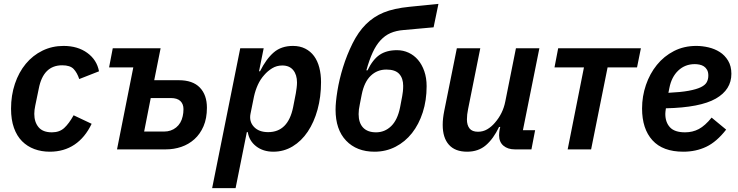

<svg xmlns="http://www.w3.org/2000/svg" viewBox="-20 -771 3810 991"><path d="M237 12Q194 12 157.5 -1.5Q121 -15 94 -42Q67 -69 52 -111Q37 -153 37 -210Q37 -279 57 -338.5Q77 -398 113 -441.5Q149 -485 199 -509.5Q249 -534 308 -534Q381 -534 430.5 -498Q480 -462 491 -403L389 -363Q378 -396 360 -415Q342 -434 301 -434Q203 -434 180 -313L162 -226Q157 -203 157 -183Q157 -141 179 -114.5Q201 -88 248 -88Q287 -88 311.5 -110.5Q336 -133 360 -176L453 -132Q419 -61 364.5 -24.5Q310 12 237 12Z M668 -423H543L562 -522H809L776 -357H903Q975 -357 1011.5 -319Q1048 -281 1048 -215Q1048 -160 1030.5 -119.5Q1013 -79 983.5 -52.5Q954 -26 916 -13Q878 0 836 0H584ZM827 -92Q863 -92 889 -113Q915 -134 923 -171Q927 -188 927 -208Q927 -234 911 -249.5Q895 -265 861 -265H758L724 -92Z M1220 -522H1341L1317 -403H1322Q1354 -467 1393 -500.5Q1432 -534 1492 -534Q1528 -534 1555.5 -520Q1583 -506 1601 -481.5Q1619 -457 1628 -422.5Q1637 -388 1637 -347Q1637 -271 1619 -205.5Q1601 -140 1568.5 -91.5Q1536 -43 1490.5 -15.5Q1445 12 1391 12Q1338 12 1302 -16Q1266 -44 1259 -89H1254L1196 200H1075ZM1364 -89Q1467 -89 1493 -218L1507 -290Q1509 -301 1511 -317Q1513 -333 1513 -345Q1513 -385 1493.5 -409Q1474 -433 1437 -433Q1408 -433 1384.5 -418.5Q1361 -404 1344 -384Q1324 -362 1311 -333.5Q1298 -305 1291 -273L1273 -184Q1265 -144 1290.5 -116.5Q1316 -89 1364 -89Z M1913 12Q1821 12 1766.5 -45Q1712 -102 1712 -205Q1712 -243 1721.5 -302Q1731 -361 1750.5 -424Q1770 -487 1799.5 -546.5Q1829 -606 1868 -645Q1908 -685 1960.5 -706.5Q2013 -728 2094 -736L2243 -751L2218 -630L2063 -616Q2025 -613 1996 -600.5Q1967 -588 1944 -563Q1921 -538 1903.5 -500Q1886 -462 1871 -408H1877Q1904 -464 1939.5 -488Q1975 -512 2029 -512Q2061 -512 2089 -499Q2117 -486 2137.5 -462Q2158 -438 2170 -403.5Q2182 -369 2182 -326Q2182 -253 2162 -191Q2142 -129 2106.5 -84Q2071 -39 2021.5 -13.5Q1972 12 1913 12ZM1921 -88Q1966 -88 1999 -120Q2032 -152 2045 -217L2056 -275Q2058 -286 2059.5 -299Q2061 -312 2061 -328Q2061 -367 2040.5 -389.5Q2020 -412 1974 -412Q1927 -412 1893.5 -380Q1860 -348 1847 -283L1837 -232Q1831 -205 1831 -182Q1831 -137 1854 -112.5Q1877 -88 1921 -88Z M2459 -522 2396 -208Q2390 -179 2390 -155Q2390 -125 2403.5 -108Q2417 -91 2447 -91Q2473 -91 2494.5 -103.5Q2516 -116 2534 -137Q2576 -185 2588 -247L2643 -522H2764L2679 -99H2742L2723 0H2637Q2601 0 2578.5 -19Q2556 -38 2556 -73Q2556 -81 2557 -89Q2558 -97 2559 -103L2562 -116H2556Q2527 -55 2488 -21.5Q2449 12 2391 12Q2329 12 2297 -24Q2265 -60 2265 -126Q2265 -144 2267 -161.5Q2269 -179 2273 -199L2338 -522Z M2994 -423H2842L2861 -522H3288L3268 -423H3116L3031 0H2910Z M3507 12Q3401 12 3347.5 -47Q3294 -106 3294 -211Q3294 -274 3314 -332.5Q3334 -391 3370.5 -436Q3407 -481 3458.5 -507.5Q3510 -534 3574 -534Q3605 -534 3637 -526.5Q3669 -519 3695 -502.5Q3721 -486 3738 -458Q3755 -430 3755 -390Q3755 -308 3674.5 -262Q3594 -216 3417 -212Q3414 -192 3414 -183Q3414 -140 3438 -114Q3462 -88 3516 -88Q3555 -88 3587 -105Q3619 -122 3653 -164L3728 -102Q3679 -39 3625.5 -13.5Q3572 12 3507 12ZM3566 -440Q3516 -440 3481 -407Q3446 -374 3435 -317L3430 -292Q3494 -295 3534.5 -302.5Q3575 -310 3597.5 -321Q3620 -332 3628 -347Q3636 -362 3636 -381Q3636 -399 3629.5 -410.5Q3623 -422 3613 -428.5Q3603 -435 3590.5 -437.5Q3578 -440 3566 -440Z"/></svg>

Font: IBM Plex Sans SmBld
Style: Italic
Weight: 600
Italic angle: -11°
Designer: Mike Abbink, Paul van der Laan, Pieter van Rosmalen
Foundry: Bold Monday
Version: Version 3.005